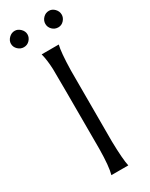

<svg xmlns="http://www.w3.org/2000/svg" viewBox="-208 -814 667 855"><g transform="rotate(-30 125.5 -386.5)"><path d="M90 -621H178Q169 -587 167 -494V-310V-129Q169 -35 177 0H90Q101 -38 102 -128Q102 -509 101 -539Q99 -587 90 -621ZM256 -730Q256 -714 244 -701Q232 -688 215 -688Q197 -688 184.5 -700.5Q172 -713 172 -730Q172 -747 184.5 -760Q197 -773 215 -773Q231 -773 243.5 -760Q256 -747 256 -730ZM38 -688Q21 -688 8 -700.5Q-5 -713 -5 -730Q-5 -746 8 -759Q21 -772 38 -772Q54 -772 67 -759Q80 -746 80 -730Q80 -714 68 -701Q56 -688 38 -688Z"/></g></svg>

Font: GFS Neohellenic Rg
Style: Regular
Weight: 400
Designer: Takis Katsoulidis and George D. Matthiopoulos
Foundry: Takis Katsoulidis and George D. Matthiopoulos
Version: Version 1.0